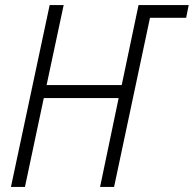

<svg xmlns="http://www.w3.org/2000/svg" viewBox="-20 -734 761 754"><path d="M78 0 152 -349H446L373 0H428L569 -664H711L721 -714H524L458 -400H163L230 -714H175L23 0Z"/></svg>

Font: Noto Sans UI SemiCondensed Light
Style: Italic
Weight: 300
Width: 4
Designer: Monotype Design Team
Foundry: Monotype Imaging Inc.
Version: 1.001